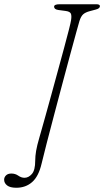

<svg xmlns="http://www.w3.org/2000/svg" viewBox="-80 -720 492 905"><path d="M294.5 -621Q292 -612.5 280.2 -570.2Q268.5 -528 251.2 -464Q234 -400 214.2 -326Q194.5 -252 175.2 -179Q156 -106 140.2 -45.2Q124.5 15.5 116 51.5Q102 111.5 71.5 138.2Q41 165 -3 165Q-32.5 165 -46.5 154Q-60.5 143 -60.5 127Q-60.5 115.5 -51.8 106.8Q-43 98 -26.5 98Q-8 98 6.2 108Q20.5 118 35.5 118Q54.5 118 70.2 100.2Q86 82.5 86 37Q86 16.5 90.2 -8.8Q94.5 -34 105.5 -71.5Q106 -73 114 -101.2Q122 -129.5 134.8 -175.2Q147.5 -221 162.8 -276.5Q178 -332 193.5 -388.8Q209 -445.5 222.5 -495.5Q236 -545.5 244.8 -580Q253.5 -614.5 255 -625Q258.5 -647.5 253.5 -656.8Q248.5 -666 228.5 -668.5L194.5 -673Q175 -676 175 -688.5Q175 -700 201 -700H374Q391 -700 391 -691Q391 -680 371.5 -675L343.5 -667.5Q322.5 -662 312 -652.5Q301.5 -643 294.5 -621Z"/></svg>

Font: Fraunces 9pt SuperSoft Thin
Style: Italic
Weight: 100
Italic angle: -16°
Version: Version 1.000;[0bf87f6ff]